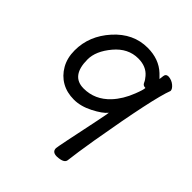

<svg xmlns="http://www.w3.org/2000/svg" viewBox="-201 -850 1002 1002"><g transform="rotate(45 300.0 -349.5)"><path d="M227 -331Q310 -331 370 -395Q411 -439 436 -504Q453 -547 453 -561Q435 -561 429 -575.5Q423 -590 409 -606Q377 -644 318 -644Q243 -644 188.5 -579Q134 -514 134 -453Q134 -331 227 -331ZM379 19Q345 19 345 -9Q345 -20 396 -262Q410 -330 410 -337L409 -334Q389 -309 335.5 -281.5Q282 -254 232 -254Q180 -254 140.5 -276.5Q101 -299 77 -341Q53 -383 53 -439Q53 -546 130.5 -632Q208 -718 313 -718Q397 -718 450 -668Q471 -648 472 -646Q473 -652 475 -670.5Q477 -689 497 -689Q521 -687 539 -672Q557 -657 557 -643Q522 -553 458 -177Q440 -68 433 -8Q430 17 379 19Z"/></g></svg>

Font: LXGW WenKai Lite Medium
Style: Regular
Weight: 500
Designer: LXGW / Fontworks Inc.
Foundry: LXGW / Fontworks Inc.
Version: Version 1.511; March 25, 2025